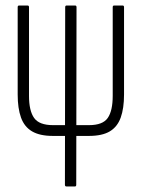

<svg xmlns="http://www.w3.org/2000/svg" viewBox="-20 -675 513 695"><path d="M171 -183Q124 -183 96 -199.5Q68 -216 56 -249.5Q44 -283 44 -333V-649Q44 -655 49 -655H80Q85 -655 85 -649V-328Q85 -274 103.5 -248Q122 -222 172 -222H302Q352 -222 370 -248Q388 -274 388 -328V-649Q388 -655 393 -655H424Q429 -655 429 -649V-333Q429 -283 417 -249.5Q405 -216 377.5 -199.5Q350 -183 302 -183ZM221 0Q215 0 215 -6L216 -649Q216 -655 221 -655H252Q257 -655 257 -649L256 -6Q256 0 251 0Z"/></svg>

Font: Sofia Sans Extra Condensed Light
Style: Regular
Weight: 300
Designer: Botio Nikoltchev, Ani Petrova
Foundry: lettersoup
Version: Version 4.101